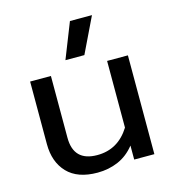

<svg xmlns="http://www.w3.org/2000/svg" viewBox="-108 -796 815 901"><g transform="rotate(-15 300.0 -345.5)"><path d="M314 -706H421L338 -534H246ZM60 -176V-480H161V-180Q161 -65 276 -65Q377 -65 434 -156V-480H535V0H437V-68Q403 -25 356.5 -5Q310 15 256 15Q159 15 109.5 -37Q60 -89 60 -176Z"/></g></svg>

Font: Prompt
Style: Regular
Weight: 400
Designer: Katatrad Team
Foundry: CadsonDemak
Version: Version 1.001